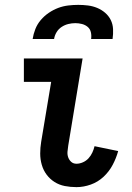

<svg xmlns="http://www.w3.org/2000/svg" viewBox="-20 -760 540 788"><path d="M294 8Q269 8 246 3.5Q223 -1 204 -13Q185 -25 171.5 -43Q158 -61 151.5 -83.5Q145 -106 145 -130Q145 -154 149 -178L190 -424H78V-520H319L260 -162Q258 -150 257 -137.5Q256 -125 260 -114Q264 -103 272.5 -95.5Q281 -88 294 -88Q307 -88 320.5 -94Q334 -100 343.5 -110.5Q353 -121 359 -134Q365 -147 368 -160L465 -140Q457 -111 442.5 -83.5Q428 -56 405 -34.5Q382 -13 352.5 -2.5Q323 8 294 8ZM114 -600Q117 -620 125 -640.5Q133 -661 147.5 -678Q162 -695 180.5 -707.5Q199 -720 219 -727.5Q239 -735 260 -737.5Q281 -740 301 -740Q321 -740 341 -737.5Q361 -735 379 -727.5Q397 -720 411.5 -707.5Q426 -695 434.5 -678Q443 -661 444 -640.5Q445 -620 442 -600H354Q356 -614 353 -627.5Q350 -641 340 -649.5Q330 -658 316.5 -661.5Q303 -665 289 -665Q275 -665 260.5 -661.5Q246 -658 233 -649.5Q220 -641 212 -627.5Q204 -614 202 -600Z"/></svg>

Font: Iosevka Curly
Style: Bold Italic
Weight: 700
Italic angle: -9°
Monospace: yes
Designer: Belleve Invis
Foundry: Belleve Invis
Version: Version 22.1.2; ttfautohint (v1.8.4)